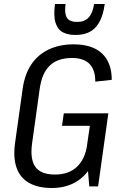

<svg xmlns="http://www.w3.org/2000/svg" viewBox="-20 -929 613 957"><path d="M238 8Q169 8 124.5 -17.5Q80 -43 62.5 -93Q45 -143 55 -216L93 -487Q103 -558 135.5 -607Q168 -656 222 -682Q276 -708 347 -708Q440 -708 488.5 -662.5Q537 -617 537 -531L455 -522Q455 -581 426 -610.5Q397 -640 339 -640Q268 -640 228.5 -602.5Q189 -565 178 -487L140 -215Q129 -135 156.5 -97Q184 -59 254 -59Q322 -59 363 -97Q404 -135 415 -209L467 -199Q457 -134 427 -88Q397 -42 349 -17Q301 8 238 8ZM410 -179 434 -344 455 -302H289L298 -364H520L469 0H425ZM352 -755Q319 -755 293.5 -768Q268 -781 257 -815Q246 -849 254 -909H307Q302 -873 308 -853.5Q314 -834 328.5 -827Q343 -820 360 -820H368Q401 -820 421.5 -841.5Q442 -863 449 -909H502Q494 -850 473.5 -816Q453 -782 424 -768.5Q395 -755 361 -755Z"/></svg>

Font: Pathway Extreme SemiCondensed
Style: Italic
Weight: 400
Width: 4
Italic angle: -8°
Version: Version 1.001;gftools[0.9.26]